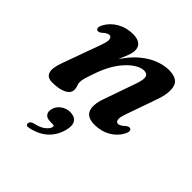

<svg xmlns="http://www.w3.org/2000/svg" viewBox="-201 -612 1020 1020"><g transform="rotate(45 309.0 -101.5)"><path d="M67 -353.5Q51.5 -361.5 67 -391Q87.5 -428.5 127 -451.2Q166.5 -474 216.5 -474Q249 -474 267 -460.2Q285 -446.5 285 -420Q285 -402 276.2 -378.8Q267.5 -355.5 254.5 -324.5Q290.5 -379.5 331 -412.2Q371.5 -445 411.2 -459.5Q451 -474 484.5 -474Q550.5 -474 563 -432Q575.5 -390 551 -320.5L490 -147Q476.5 -109.5 480 -94.5Q483.5 -79.5 496 -79.5Q510 -79.5 531 -99Q548 -113.5 559 -108.5Q574.5 -100.5 559 -70.5Q539 -33 500 -10.5Q461 12 411.5 12Q355 12 341.2 -23.2Q327.5 -58.5 349.5 -119.5L411.5 -296.5Q427.5 -341 422.8 -359.8Q418 -378.5 393.5 -378.5Q369 -378.5 337.8 -357.5Q306.5 -336.5 276 -295.2Q245.5 -254 223.5 -194Q208 -151 201.5 -129.2Q195 -107.5 195 -94.5Q195 -80.5 199.8 -69.8Q204.5 -59 204.5 -44.5Q204.5 -18.5 174.8 -3.2Q145 12 93.5 12Q17.5 12 57 -96L136 -314.5Q150 -352 146.2 -367Q142.5 -382 130 -382Q116 -382 95 -363Q78 -348 67 -353.5ZM235.5 166.5Q206.5 166.5 195.8 151.5Q185 136.5 191.5 114Q198 88 221.5 71.5Q245 55 273 55Q305 55 319.8 75.5Q334.5 96 324 136.5Q310.5 188 275 221.8Q239.5 255.5 179.5 269Q155 275 155 257.5Q156 240.5 178 235Q218.5 226 238.5 209.8Q258.5 193.5 262.5 178Q265.5 166.5 251.5 166.5Z"/></g></svg>

Font: Fraunces 9pt SemiBold
Style: Italic
Weight: 600
Italic angle: -16°
Version: Version 1.000;[b76b70a41]